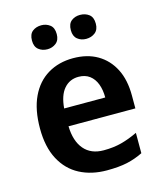

<svg xmlns="http://www.w3.org/2000/svg" viewBox="-113 -827 779 921"><g transform="rotate(-15 277.0 -367.0)"><path d="M285 -552Q355 -552 405.5 -522.5Q456 -493 484 -438.5Q512 -384 512 -306V-242H180Q182 -168 216.5 -127.5Q251 -87 314 -87Q363 -87 402.5 -97.5Q442 -108 484 -128V-27Q446 -8 405 1Q364 10 304 10Q228 10 169.5 -20.5Q111 -51 78 -113Q45 -175 45 -267Q45 -360 75 -423.5Q105 -487 159.5 -519.5Q214 -552 285 -552ZM287 -459Q243 -459 215 -426.5Q187 -394 182 -330H386Q386 -368 375 -397Q364 -426 342 -442.5Q320 -459 287 -459ZM117 -684Q117 -716 135 -730Q153 -744 179 -744Q203 -744 221.5 -730Q240 -716 240 -684Q240 -654 221.5 -639.5Q203 -625 179 -625Q153 -625 135 -639.5Q117 -654 117 -684ZM310 -684Q310 -716 328 -730Q346 -744 371 -744Q397 -744 415.5 -730Q434 -716 434 -684Q434 -654 415.5 -639.5Q397 -625 371 -625Q346 -625 328 -639.5Q310 -654 310 -684Z"/></g></svg>

Font: Noto Sans Display SemiBold
Style: Regular
Weight: 600
Designer: Monotype Design Team
Foundry: Monotype Imaging Inc.
Version: Version 2.003